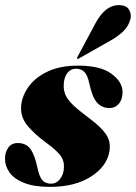

<svg xmlns="http://www.w3.org/2000/svg" viewBox="-26 -719 531 749"><path d="M173.5 -2.5Q194 -2.5 208.5 -21Q223 -39.5 223.5 -67Q224.5 -94.5 207.5 -115.2Q190.5 -136 154.5 -162Q104.5 -199 78.8 -231.8Q53 -264.5 56.5 -306.5Q60.5 -347 87 -382.8Q113.5 -418.5 161.8 -440.8Q210 -463 278.5 -463Q365 -463 407.8 -432Q450.5 -401 452 -363Q453 -333.5 438.5 -315.5Q424 -297.5 401 -297.5Q372 -297.5 353 -318.2Q334 -339 322.5 -393Q315.5 -426 303 -438.5Q290.5 -451 270.5 -451Q249.5 -451 236.2 -433.5Q223 -416 222.5 -386Q222 -365.5 230.2 -347.2Q238.5 -329 260 -308.5Q281.5 -288 320.5 -259Q368 -224 387.8 -194.8Q407.5 -165.5 400.5 -126.5Q389.5 -68 327.2 -29Q265 10 168.5 10Q106 10 67.2 -5.8Q28.5 -21.5 11 -46.5Q-6.5 -71.5 -6.5 -99Q-6.5 -125 6.2 -143Q19 -161 43.5 -161Q75 -161 92 -138.8Q109 -116.5 120 -65Q127 -30.5 138.8 -16.5Q150.5 -2.5 173.5 -2.5ZM346 -627.5Q384.5 -699 436.5 -699Q467.5 -699 477.5 -681Q487.5 -663 483 -645Q475.5 -616 454 -596Q432.5 -576 406.5 -561.5L280 -490Q276 -488 274.5 -490.5Q273.5 -491.5 276 -496.5Z"/></svg>

Font: Fraunces 144pt S000 Black
Style: Italic
Weight: 900
Italic angle: -16°
Version: Version 1.000; ttfautohint (v1.8.3)